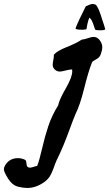

<svg xmlns="http://www.w3.org/2000/svg" viewBox="-166 -686 551 968"><path d="M270.5 -541Q269.5 -536.1 248 -536.1Q214.8 -536.1 214.8 -543Q229.5 -582 266.6 -654.3Q291 -666 300.8 -666Q309.6 -666 318.4 -661.1Q328.1 -646.5 332.5 -636.2Q336.9 -626 342.3 -609.4Q347.7 -592.8 349.6 -585.9Q359.4 -558.6 364.3 -540V-539.1Q364.3 -533.2 337.9 -533.2Q316.4 -533.2 313.5 -537.1Q312.5 -539.1 304.2 -564.5Q295.9 -589.8 284.2 -596.7Q274.4 -571.3 270.5 -541ZM305.7 -500Q313.5 -500 320.8 -496.6Q328.1 -493.2 333 -487.8Q337.9 -482.4 341.8 -475.6Q345.7 -468.8 347.7 -461.9Q349.6 -455.1 349.6 -448.2Q349.6 -439.5 347.2 -429.7Q344.7 -419.9 340.8 -409.2Q336.9 -400.4 330.6 -395Q324.2 -389.6 314.5 -384.3Q304.7 -378.9 298.8 -374Q279.3 -325.2 258.3 -240.2Q237.3 -155.3 214.8 -111.3Q202.1 -81.1 185.1 -34.2Q168 12.7 153.3 47.9Q138.7 83 119.1 123Q113.3 135.7 104 162.1Q94.7 188.5 84.5 204.1Q74.2 219.7 56.6 232.4Q14.6 261.7 -28.3 261.7Q-47.9 261.7 -72.3 255.9Q-103.5 249 -125 214.8Q-145.5 182.6 -146.5 168Q-146.5 158.2 -140.6 148.4Q-119.1 111.3 -75.2 111.3Q-66.4 111.3 -57.6 113.3Q-48.8 115.2 -41 119.1Q-36.1 121.1 -34.7 126Q-33.2 130.9 -32.7 136.7Q-32.2 142.6 -31.2 147.5Q-30.3 152.3 -26.4 155.8Q-22.5 159.2 -13.7 159.2Q-8.8 159.2 2.9 155.3Q14.6 151.4 21.5 150.4Q33.2 120.1 46.4 62Q59.6 3.9 77.6 -50.3Q95.7 -104.5 127 -154.3Q132.8 -183.6 165.5 -240.2Q198.2 -296.9 198.2 -326.2Q198.2 -327.1 198.2 -329.1Q198.2 -331.1 197.8 -332.5Q197.3 -334 197.3 -335.9Q185.5 -335.9 165 -330.6Q144.5 -325.2 135.7 -325.2Q121.1 -325.2 110.4 -335.4Q99.6 -345.7 99.6 -359.4Q99.6 -366.2 102.5 -381.3Q105.5 -396.5 105.5 -406.2Q105.5 -408.2 105.5 -410.2Q122.1 -429.7 170.4 -448.7Q218.8 -467.8 246.1 -486.3Q251 -486.3 256.8 -487.8Q262.7 -489.3 267.6 -490.7Q272.5 -492.2 277.8 -493.7Q283.2 -495.1 287.6 -496.6Q292 -498 296.9 -499Q301.8 -500 305.7 -500Z"/></svg>

Font: Essays1743
Style: Italic
Weight: 500
Italic angle: -10°
Designer: Based on the typeface in a 1743 English translation of the essays of Montaigne.  PostScript/TrueType font designed by Jo
Version: Version 002.100